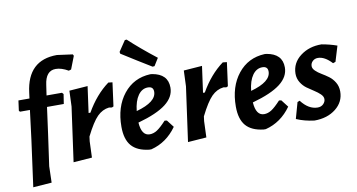

<svg xmlns="http://www.w3.org/2000/svg" viewBox="-80 -928 2325 1251"><g transform="rotate(-10 1082.5 -302.0)"><path d="M339 -455 348 -445 338 -381H227L203 -204L174 2L171 110L48 119L90 -190L114 -381H48L42 -389L51 -455H124L129 -493Q155 -703 349 -703L452 -689L457 -679L424 -594L408 -589Q363 -615 325 -615Q259 -615 247 -523L237 -455Z M511 -469 487 -295H499Q561 -404 648 -468L675 -465L654 -309L643 -304L624 -307Q580 -302 545.5 -267.5Q511 -233 466 -143L462 -112L458 -5L335 4L385 -356L389 -460Z M814 -723Q889 -653 994 -571L963 -521L950 -520Q861 -574 757 -640L755 -652L802 -722ZM1018 -110Q952 -17 849 9H835Q756 0 719 -43Q682 -86 682 -169Q682 -301 749 -385Q816 -469 926 -474L938 -473Q1041 -456 1041 -366Q1041 -304 981.5 -258Q922 -212 796 -177Q802 -89 856 -89Q881 -89 905 -104.5Q929 -120 966 -160L981 -158ZM896 -392Q857 -392 831 -355.5Q805 -319 798 -253Q932 -290 932 -358Q932 -392 896 -392Z M1268 -469 1244 -295H1256Q1318 -404 1405 -468L1432 -465L1411 -309L1400 -304L1381 -307Q1337 -302 1302.5 -267.5Q1268 -233 1223 -143L1219 -112L1215 -5L1092 4L1142 -356L1146 -460Z M1775 -110Q1709 -17 1606 9H1592Q1513 0 1476 -43Q1439 -86 1439 -169Q1439 -301 1506 -385Q1573 -469 1683 -474L1695 -473Q1798 -456 1798 -366Q1798 -304 1738.5 -258Q1679 -212 1553 -177Q1559 -89 1613 -89Q1638 -89 1662 -104.5Q1686 -120 1723 -160L1738 -158ZM1653 -392Q1614 -392 1588 -355.5Q1562 -319 1555 -253Q1689 -290 1689 -358Q1689 -392 1653 -392Z M2059 -472Q2112 -463 2160 -446L2129 -344L2112 -338Q2065 -389 2020 -389Q1999 -389 1985 -375.5Q1971 -362 1971 -343Q1971 -327 1987 -311.5Q2003 -296 2026 -282.5Q2049 -269 2071.5 -252.5Q2094 -236 2110 -209.5Q2126 -183 2126 -149Q2126 -80 2070 -35.5Q2014 9 1928 9Q1863 1 1810 -22L1840 -129L1855 -135Q1904 -71 1964 -71Q1987 -71 2001.5 -85.5Q2016 -100 2016 -118Q2016 -135 1999.5 -151Q1983 -167 1960 -181.5Q1937 -196 1914 -212.5Q1891 -229 1875 -255Q1859 -281 1859 -313Q1860 -384 1918.5 -428.5Q1977 -473 2059 -472Z"/></g></svg>

Font: Alegreya Sans SC
Style: Bold Italic
Weight: 700
Italic angle: -7°
Designer: Juan Pablo del Peral
Foundry: Huerta Tipografica
Version: Version 2.007